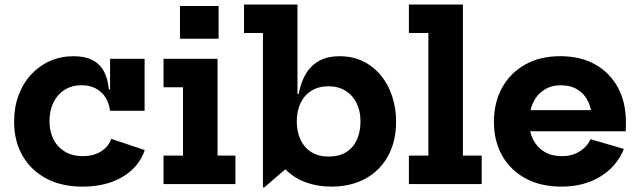

<svg xmlns="http://www.w3.org/2000/svg" viewBox="-20 -810 2813 845"><path d="M342.9 11.4Q250.7 11.4 183.1 -24.8Q115.5 -61 78.8 -125.3Q42.1 -189.7 42.1 -274.3Q42.1 -338.2 61.8 -391Q81.5 -443.8 117.2 -482.3Q152.8 -520.8 200.4 -541.7Q247.9 -562.6 303.5 -562.6Q354.2 -562.6 387.2 -545.4Q420.2 -528.2 437.5 -495.5Q454.9 -462.8 459 -416.3H491.7L464.4 -322.3Q460 -356.4 443.7 -381.7Q427.4 -407.1 400.8 -421Q374.3 -434.8 339 -434.8Q296.5 -434.8 264.7 -415Q232.9 -395.1 215.4 -359.5Q197.8 -323.9 197.8 -276.7Q197.8 -230.9 215.6 -196.2Q233.4 -161.6 266.2 -142.3Q299 -122.9 344.6 -122.9Q391.8 -122.9 424.6 -143.5Q457.3 -164.1 469.7 -198.9L617.1 -149.5Q591.8 -74.6 519.4 -31.6Q447 11.4 342.9 11.4ZM464.4 -322.3V-551.2H616.4V-322.3Z M937.4 -125.2H1016.1V0H699.7V-125.2H785.4V-426H699.7V-551.2H937.4ZM772.1 -783.5H942V-639.4H772.1Z M1137.2 14.7V-664.8H1054V-790H1289.2V-353.7L1286.2 -299.1V-220.5L1289.2 -111L1143.2 14.7ZM1438.2 11.3Q1377.4 11.3 1326.3 -7.4Q1275.2 -26.1 1237.3 -63.3Q1199.5 -100.5 1178.8 -156L1286.2 -275.6Q1286.2 -229.8 1302.6 -195Q1319.1 -160.3 1350.5 -140.6Q1381.9 -121 1426.3 -121Q1471.7 -121 1503 -140.1Q1534.2 -159.3 1550.3 -194.1Q1566.5 -228.8 1566.5 -276.3Q1566.5 -322.4 1549 -357Q1531.6 -391.6 1500 -410.9Q1468.5 -430.3 1426.3 -430.3Q1382.5 -430.3 1351.1 -410.9Q1319.7 -391.6 1302.9 -356.8Q1286.2 -322.1 1286.2 -275.6L1271.2 -396.8H1294.5Q1304.4 -449.6 1327 -486.6Q1349.6 -523.6 1386.4 -543.1Q1423.2 -562.6 1475 -562.6Q1531.9 -562.6 1577.7 -540.3Q1623.5 -517.9 1656 -478.5Q1688.4 -439 1705.8 -386.8Q1723.2 -334.7 1723.2 -275Q1723.2 -187.8 1687.8 -123.4Q1652.3 -59 1588.2 -23.8Q1524.2 11.3 1438.2 11.3Z M2017.3 -125.2H2100V0H1779.6V-125.2H1865.3V-664.8H1779.6V-790H2017.3Z M2451 11.3Q2359.4 11.3 2292.7 -25Q2226 -61.2 2189.9 -125.3Q2153.8 -189.4 2153.8 -273.8Q2153.8 -359 2189.8 -424.1Q2225.9 -489.3 2291.5 -526Q2357 -562.7 2445.8 -562.7Q2535.2 -562.7 2599.8 -526.2Q2664.4 -489.7 2699.5 -424.6Q2734.6 -359.6 2734.6 -273.7Q2734.6 -259.7 2734.5 -249.6Q2734.4 -239.5 2733.7 -232.2H2583.6Q2584.8 -243 2585.2 -254.5Q2585.5 -266.1 2585.5 -280.6Q2585.5 -326.6 2569.4 -361.2Q2553.4 -395.9 2522.6 -415.3Q2491.8 -434.7 2448.3 -434.7Q2406.6 -434.7 2375.2 -414.7Q2343.7 -394.8 2326.4 -358.6Q2309 -322.4 2309 -273.8Q2309 -229.6 2326.4 -195.5Q2343.8 -161.5 2375.6 -142.1Q2407.5 -122.8 2452.2 -122.8Q2497.3 -122.8 2530.2 -143.1Q2563.2 -163.3 2578.9 -197.3L2725.8 -154.6Q2694.9 -77.7 2622.6 -33.2Q2550.4 11.3 2451 11.3ZM2250.3 -232.2V-325.4H2643.9L2660.6 -232.2Z"/></svg>

Font: Hepta Slab ExtraLight
Style: Regular
Weight: 200
Designer: Michael LaGattuta
Foundry: Michael LaGattuta
Version: Version 1.100